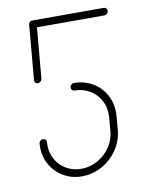

<svg xmlns="http://www.w3.org/2000/svg" viewBox="-66 -566 456 614"><g transform="rotate(-10 162.0 -259.5)"><path d="M164.4 -285.2Q164.4 -290.7 168.3 -294.6Q172.2 -298.5 177.8 -298.5Q210.4 -298.5 236.9 -283.1Q263.3 -267.8 278.5 -241.3Q293.7 -214.8 293.7 -182.6Q293.7 -175.2 293.3 -171.5L289.6 -127Q286.7 -92.2 267 -63.1Q247.4 -34.1 216.7 -17Q185.9 0 151.5 0Q118.9 0 92.2 -15.4Q65.6 -30.7 50.4 -57.2Q35.2 -83.7 35.2 -115.6Q35.2 -123.3 35.6 -127Q35.9 -131.9 39.6 -135.4Q43.3 -138.9 48.5 -138.9Q53.3 -138.9 56.7 -135.6Q60 -132.2 59.6 -127Q59.3 -124.1 59.3 -118.1Q59.3 -91.9 71.5 -70.4Q83.7 -48.9 105.2 -36.5Q126.7 -24.1 153.3 -24.1Q181.5 -24.1 206.5 -38Q231.5 -51.9 247.4 -75.4Q263.3 -98.9 265.6 -127L269.3 -171.5Q269.6 -174.8 269.6 -180.7Q269.6 -206.7 257.2 -228.1Q244.8 -249.6 223.1 -262Q201.5 -274.4 175.2 -274.4Q170.4 -274.4 167.4 -277.6Q164.4 -280.7 164.4 -285.2ZM64.1 -317.8Q59.3 -317.8 55.9 -321.3Q52.6 -324.8 53.3 -330L68.9 -507H93L77.4 -330Q76.7 -324.8 72.8 -321.3Q68.9 -317.8 64.1 -317.8ZM68.5 -505.9Q68.5 -511.1 72.4 -514.8Q76.3 -518.5 81.5 -518.5H312.6Q317.4 -518.5 320.6 -515.6Q323.7 -512.6 323.7 -507.8Q323.7 -502.2 319.8 -498.3Q315.9 -494.4 310.7 -494.4H79.6Q74.8 -494.4 71.7 -497.8Q68.5 -501.1 68.5 -505.9Z"/></g></svg>

Font: 26F Galaxy Sans Thin
Style: Italic
Weight: 100
Italic angle: -4.99998°
Designer: C₂₉H₂₅N₃O₅
Version: Version 1.200